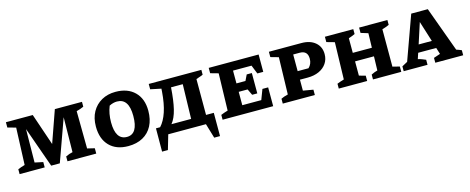

<svg xmlns="http://www.w3.org/2000/svg" viewBox="-36 -1154 4681 1914"><g transform="rotate(-15 2304.5 -197.0)"><path d="M747 -73 822 -55V0H525V-50Q543 -59 562 -65.5Q581 -72 597 -75L602 -434L446 0H357L209 -417L205 -73L290 -55V0H31V-50Q48 -57 64.5 -63Q81 -69 103 -75L118 -457L33 -480V-535H310L422 -206L538 -535H818V-485Q801 -477 782 -470.5Q763 -464 743 -459Z M1152 11Q1028 11 958 -61Q888 -133 888 -260Q888 -348 923.5 -411.5Q959 -475 1021.5 -510Q1084 -545 1165 -545Q1290 -545 1362 -474Q1434 -403 1434 -279Q1434 -189 1400 -124Q1366 -59 1302.5 -24Q1239 11 1152 11ZM1162 -81Q1276 -81 1276 -268Q1276 -448 1155 -448Q1136 -448 1116 -443Q1096 -438 1075 -427Q1045 -352 1045 -263Q1045 -81 1162 -81Z M1461 151 1462 -89H1505Q1550 -137 1578 -221Q1606 -305 1615 -426L1617 -457L1507 -480V-535H2050V-485Q2040 -480 2032.5 -477.5Q2025 -475 2013.5 -471Q2002 -467 1979 -459V-89H2059V151H1999L1954 0H1565L1521 151ZM1713 -445Q1704 -311 1683 -224.5Q1662 -138 1622 -89H1825L1834 -445Z M2589 -194H2648V0H2126V-50Q2143 -57 2160 -63Q2177 -69 2198 -75L2208 -457L2126 -480V-535H2641V-356H2580L2544 -446H2353V-314H2446L2475 -374H2528V-164H2475L2445 -227H2353V-89H2549Z M3083 -535Q3172 -535 3225 -490Q3278 -445 3278 -369Q3278 -315 3250 -273.5Q3222 -232 3171.5 -209Q3121 -186 3054 -186H2974V-73L3078 -55V0H2747V-50Q2773 -64 2819 -75L2829 -457L2747 -480V-535ZM3041 -446H2974V-274H3086Q3123 -309 3123 -363Q3123 -446 3041 -446Z M3325 0V-50Q3342 -57 3359 -63Q3376 -69 3397 -75L3407 -457L3325 -480V-535H3618V-485Q3603 -477 3590.5 -472.5Q3578 -468 3552 -459V-308H3749L3753 -457L3678 -480V-535H3970V-485Q3936 -469 3898 -459V-73L3970 -55V0H3678V-50Q3695 -59 3710 -64.5Q3725 -70 3743 -75L3747 -220H3552V-73L3618 -55V0Z M4556 -72Q4570 -68 4581 -63.5Q4592 -59 4609 -52V0H4321V-50L4389 -73L4368 -140H4182L4162 -80Q4184 -75 4203 -67.5Q4222 -60 4241 -52V0H3995V-50L4052 -81L4216 -535H4387ZM4208 -219H4344L4277 -432Z"/></g></svg>

Font: Piazzolla SC
Style: Bold
Weight: 700
Designer: Juan Pablo del Peral
Foundry: Huerta Tipografica
Version: Version 1.330